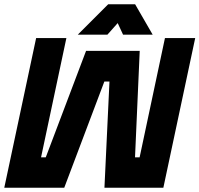

<svg xmlns="http://www.w3.org/2000/svg" viewBox="-32 -878 933 898"><path d="M137 -700H278.5L160 -142H182L370.5 -640H621.5L599.5 -142H621L739.5 -700H881L732 0H456.5L480 -496.5H456L268.5 0H-12ZM192 -629 73 -70.5H222.5L414 -561.5H544L531.5 -70.5H675.5L794.5 -629H795L676 -70.5H531.5L544 -561.5H414L222.5 -70.5H72.5L191.5 -629ZM474 -858H600L682 -716H543.5L518.5 -770L470.5 -716H332ZM499.5 -819 444.5 -761 499.5 -819H556.5L586.5 -761L556.5 -819Z"/></svg>

Font: Tourney Black
Style: Italic
Weight: 900
Italic angle: -12°
Version: Version 1.015